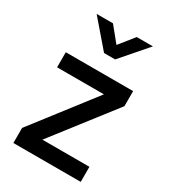

<svg xmlns="http://www.w3.org/2000/svg" viewBox="-180 -824 815 916"><g transform="rotate(30 227.5 -366.0)"><path d="M42 0ZM42 -83 300 -417H42V-500H413V-417L154 -83H413V0H42ZM168 -732 234 -651 299 -732H388L263 -588H202L78 -732Z"/></g></svg>

Font: sheba-seeBold
Style: Regular
Weight: 600
Designer: Mohamed Galeb, the designers
Foundry: Kief Type Foundry
Version: Version 2.010; ttfautohint (v1.5.33-1714) -l 8 -r 50 -G 200 